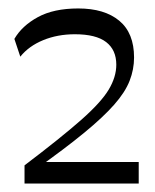

<svg xmlns="http://www.w3.org/2000/svg" viewBox="-20 -899 367 454"><path d="M38 -465V-508Q125 -574 172 -615.5Q219 -657 237 -687Q255 -717 255 -746Q255 -781 231 -799.5Q207 -818 157 -818Q116 -818 82 -804Q48 -790 28 -765L14 -807Q32 -838 69.5 -858.5Q107 -879 165 -879Q227 -879 262 -850Q297 -821 297 -763Q297 -735 286.5 -708Q276 -681 250 -651.5Q224 -622 179 -585Q134 -548 65 -499L68 -516H308V-465Z"/></svg>

Font: Savate ExtraLight
Style: Regular
Weight: 200
Designer: Max Esnée
Foundry: Plomb Type
Version: Version 2.000